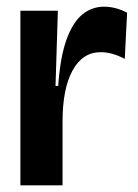

<svg xmlns="http://www.w3.org/2000/svg" viewBox="-20 -554 412 574"><path d="M41 0V-266V-522H153L146 -297H154Q160 -384 179 -436Q198 -488 226.5 -511Q255 -534 291 -534Q326 -534 360 -516L353 -378Q315 -398 281 -398Q227 -398 197 -343.5Q167 -289 167 -191V0Z"/></svg>

Font: Bricolage Grotesque 48pt SemiBold
Style: Regular
Weight: 600
Designer: Mathieu Triay
Foundry: Atelier Triay
Version: Version 1.000; ttfautohint (v1.8.4.7-5d5b);gftools[0.9.32]